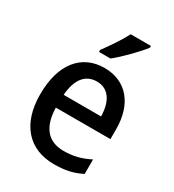

<svg xmlns="http://www.w3.org/2000/svg" viewBox="-186 -872 894 987"><g transform="rotate(30 260.5 -378.0)"><path d="M417 -756V-766H297C274 -721 233 -661 201 -618V-606H269C315 -642 389 -718 417 -756ZM268 -549C133 -549 48 -447 48 -266C48 -92 138 10 288 10C355 10 402 -1 451 -26V-112C400 -86 355 -74 297 -74C204 -74 155 -133 152 -247H476V-307C476 -452 400 -549 268 -549ZM269 -469C341 -469 375 -408 376 -324H154C161 -419 201 -469 269 -469Z"/></g></svg>

Font: Noto Sans Khmer UI SemiCondensed Medium
Style: Regular
Weight: 500
Width: 4
Designer: Danh Hong and the Monotype Design Team
Foundry: Monotype Imaging Inc.
Version: Version 2.002